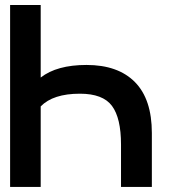

<svg xmlns="http://www.w3.org/2000/svg" viewBox="-20 -740 716 760"><path d="M20 -720.2H141.1V-433.1Q205.1 -482.9 322.3 -482.9Q447.3 -482.9 514.2 -415Q581.1 -347.2 581.1 -213.4V0H459V-168Q459 -272.9 423.1 -321Q387.2 -369.1 296.4 -369.1Q189.9 -369.1 141.1 -318.8V0H20Z"/></svg>

Font: Vela Sans Bd
Style: Bold
Weight: 700
Designer: Principal design: Mikhail Sharanda - project Manrope.
Design modification: Ravid Balaliev
Foundry: Mikhail Sharanda
Version: Version 1.001